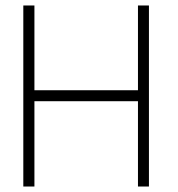

<svg xmlns="http://www.w3.org/2000/svg" viewBox="-20 -680 648 700"><path d="M483 -311H105.5V0H65V-660H105.5V-351H483V-660H523V0H483Z"/></svg>

Font: League Spartan Thin ExtraLight
Style: Regular
Weight: 250
Version: Version 2.002